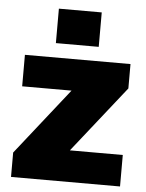

<svg xmlns="http://www.w3.org/2000/svg" viewBox="-52 -766 614 808"><g transform="rotate(5 255.0 -361.5)"><path d="M25 0V-103L247 -384H38.5V-517H484.5V-414L262 -133H485.5V0ZM164 -577.5V-723H345V-577.5Z"/></g></svg>

Font: Public Sans Thin Black
Style: Regular
Weight: 900
Version: Version 2.001